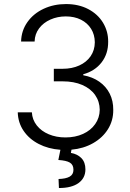

<svg xmlns="http://www.w3.org/2000/svg" viewBox="-20 -737 648 956"><path d="M138.7 -177.7Q140.6 -141.1 163.1 -112.5Q185.5 -84 222.9 -68.4Q260.3 -52.7 305.7 -52.7Q355 -52.7 393.6 -70.3Q432.1 -87.9 454.1 -119.4Q476.1 -150.9 476.6 -190.4Q476.1 -231.9 453.6 -263.9Q431.2 -295.9 389.6 -314Q348.1 -332 292 -332H248V-394.5H292Q338.4 -394.5 374.5 -410.9Q410.6 -427.2 431.2 -457Q451.7 -486.8 452.1 -526.4Q451.7 -564.5 433.6 -593.5Q415.5 -622.6 383.1 -638.9Q350.6 -655.3 307.6 -655.3Q266.1 -655.3 231 -639.6Q195.8 -624 174.6 -595.7Q153.3 -567.4 152.3 -530.3H85Q86.4 -584.5 116.5 -627Q146.5 -669.4 197 -693.1Q247.6 -716.8 308.6 -716.8Q371.6 -716.8 419.4 -691.7Q467.3 -666.5 493.2 -623.5Q519 -580.6 518.6 -529.3Q519 -469.2 485.8 -426.3Q452.6 -383.3 394.5 -367.2V-362.3Q440.4 -354 474.4 -330.3Q508.3 -306.6 526.4 -270.5Q544.4 -234.4 543.9 -189.5Q544.4 -137.2 517.8 -94.2Q491.2 -51.3 443.6 -24.2Q396 2.9 335.9 8.3L333 24.4Q365.2 29.8 385.3 50.3Q405.3 70.8 405.3 106.4Q405.3 149.4 371.1 174.3Q336.9 199.2 273.4 199.2L271.5 154.3Q307.6 153.3 326.7 142.6Q345.7 131.8 345.7 108.4Q345.7 83.5 328.1 72.8Q310.5 62 270.5 59.6L280.8 8.8Q220.2 4.4 172.6 -20.3Q125 -44.9 97.4 -85.7Q69.8 -126.5 68.4 -177.7Z"/></svg>

Font: Pretendard Light
Style: Regular
Weight: 300
Designer: Base glyphs from Inter by Rasmus Andersson; Hangeul glyphs from Noto Sans CJK(Source Han Sans) by Jang Soo-young and Kan
Foundry: Kil Hyung-jin
Version: Version 1.309